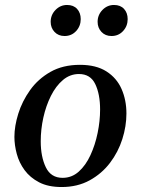

<svg xmlns="http://www.w3.org/2000/svg" viewBox="-20 -741 567 773"><path d="M489 -284Q489 -233 472.5 -181Q456 -129 423 -85.5Q390 -42 341 -15Q292 12 228 12Q174 12 137.5 -7Q101 -26 79 -56Q57 -86 47.5 -121.5Q38 -157 38 -190Q38 -233 53.5 -283Q69 -333 101 -378Q133 -423 183 -451.5Q233 -480 302 -480Q367 -480 408.5 -453.5Q450 -427 469.5 -382.5Q489 -338 489 -284ZM383 -300Q383 -362 363.5 -402.5Q344 -443 298 -443Q262 -443 233.5 -419Q205 -395 185 -355Q165 -315 154.5 -267.5Q144 -220 144 -172Q144 -110 164.5 -67.5Q185 -25 232 -25Q269 -25 297 -50Q325 -75 344 -116Q363 -157 373 -205.5Q383 -254 383 -300ZM240 -596Q215 -596 199.5 -612.5Q184 -629 184 -653Q184 -681 203.5 -701Q223 -721 250 -721Q276 -721 290.5 -705Q305 -689 305 -664Q305 -636 286.5 -616Q268 -596 240 -596ZM429 -596Q404 -596 388.5 -612.5Q373 -629 373 -653Q373 -681 392.5 -701Q412 -721 439 -721Q465 -721 479.5 -705Q494 -689 494 -664Q494 -636 475.5 -616Q457 -596 429 -596Z"/></svg>

Font: Tiro Devanagari Marathi
Style: Italic
Weight: 400
Italic angle: -11°
Designer: Devanagari: John Hudson & Fiona Ross, assisted by Paul Hanslow. Latin: John Hudson with Paul Hanslow, assisted by Kaja S
Foundry: Tiro Typeworks Ltd.
Version: Version 1.52